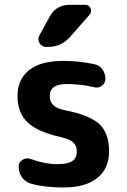

<svg xmlns="http://www.w3.org/2000/svg" viewBox="-20 -790 540 819"><path d="M254.9 -320.3Q364.3 -298.8 404.8 -259.8Q445.3 -220.7 445.3 -144.5Q445.3 -70.3 394.5 -30.3Q343.8 9.8 250 9.8Q169.9 9.8 111.3 -6.8Q87.9 -13.7 73.7 -33.7Q59.6 -53.7 59.6 -79.1Q59.6 -97.7 75.2 -107.9Q90.8 -118.2 109.4 -112.3Q170.9 -89.8 224.6 -89.8Q269.5 -89.8 288.6 -103Q307.6 -116.2 307.6 -144.5Q307.6 -168 293 -182.1Q278.3 -196.3 240.2 -205.1Q141.6 -226.6 98.1 -267.6Q54.7 -308.6 54.7 -379.9Q54.7 -451.2 104 -490.7Q153.3 -530.3 250 -530.3Q314.5 -530.3 380.9 -516.6Q403.3 -512.7 416.5 -494.6Q429.7 -476.6 429.7 -454.1Q429.7 -435.5 415 -424.3Q400.4 -413.1 380.9 -418Q324.2 -431.6 264.6 -431.6Q191.4 -431.6 192.4 -379.9Q191.4 -333 254.9 -320.3ZM277.3 -769.5H342.8Q359.4 -769.5 366.2 -754.9Q373 -740.2 362.3 -727.5L278.3 -631.8Q241.2 -589.8 182.6 -589.8H176.8Q158.2 -589.8 148.4 -606.4Q138.7 -623 148.4 -639.6L192.4 -719.7Q219.7 -769.5 277.3 -769.5Z"/></svg>

Font: Rounded Mgen+ 1mn bold
Style: Bold
Weight: 700
Designer: [Source Han Sans]
Ryoko NISHIZUKA  (kana & ideographs); Paul D. Hunt (Latin, Greek & Cyrillic); Wenlong ZHANG  (bopomofo
Version: Version 1.059.20150602